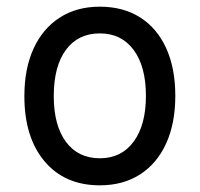

<svg xmlns="http://www.w3.org/2000/svg" viewBox="-20 -543 598 575"><path d="M279 12Q174 12 113.5 -59.8Q53 -131.5 53 -255Q53 -337.5 80.5 -397.5Q108 -457.5 158.8 -490.2Q209.5 -523 279 -523Q349 -523 399.8 -490.8Q450.5 -458.5 477.8 -398.5Q505 -338.5 505 -256Q505 -173.5 477.5 -113.2Q450 -53 399.2 -20.5Q348.5 12 279 12ZM279 -69Q343.5 -69 380.2 -118.8Q417 -168.5 417 -256Q417 -344 380.2 -393.5Q343.5 -443 279 -443Q214 -443 177.5 -393.8Q141 -344.5 141 -255Q141 -167.5 177.5 -118.2Q214 -69 279 -69Z"/></svg>

Font: Undotted
Style: Regular
Weight: 400
Designer: Delve Withrington, Dave Bailey, Thomas Jockin
Foundry: Delve Fonts LLC
Version: Version 4.000